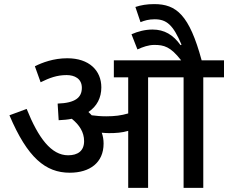

<svg xmlns="http://www.w3.org/2000/svg" viewBox="-20 -916 1112 936"><path d="M485 -216C485 -235 482 -253 476 -269C488 -268 500 -267 511 -267C545 -267 574 -269 605 -278V0H702V-539H875V0H971V-539H1072V-622H963C903 -843 840 -896 732 -896C696 -896 667 -891 640 -882L665 -808C685 -816 705 -822 734 -822C792 -822 824 -795 865 -698L860 -696C825 -746 781 -772 724 -772C687 -772 653 -763 621 -749L650 -675C676 -687 704 -697 732 -697C779 -697 811 -689 863 -622H535V-539H605V-363C571 -353 539 -349 498 -349C472 -349 449 -351 427 -354C422 -359 417 -365 411 -370C453 -398 474 -440 474 -490C474 -572 415 -632 308 -632C241 -632 186 -611 150 -593L178 -515C221 -536 257 -550 305 -550C343 -550 379 -533 379 -488C379 -441 348 -414 261 -411L266 -330C289 -331 311 -333 330 -337C367 -307 390 -272 390 -228C390 -180 359 -159 312 -159C230 -159 167 -243 110 -385L26 -354C114 -147 202 -74 320 -74C418 -74 485 -123 485 -216Z"/></svg>

Font: Noto Sans Medium
Style: Italic
Weight: 500
Italic angle: -12°
Designer: Monotype Design Team
Foundry: Monotype Imaging Inc.
Version: Version 2.013